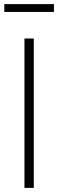

<svg xmlns="http://www.w3.org/2000/svg" viewBox="-20 -915 284 935"><path d="M144.5 -727.5V0H99.1V-727.5ZM242.7 -895V-856.9H1V-895Z"/></svg>

Font: Inter 18pt ExtraLight
Style: Regular
Weight: 250
Designer: Rasmus Andersson
Foundry: rsms
Version: Version 4.001;git-66647c0bb